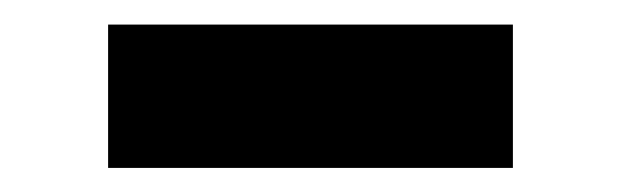

<svg xmlns="http://www.w3.org/2000/svg" viewBox="-20 -378 508 157"><path d="M399.4 -357.9V-240.7H68.4V-357.9Z"/></svg>

Font: Inter-Bold
Style: Bold
Weight: 700
Designer: Rasmus Andersson
Foundry: rsms
Version: Version 4.000;git-a52131595